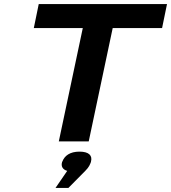

<svg xmlns="http://www.w3.org/2000/svg" viewBox="-20 -690 835 937"><path d="M795 -670H169L145 -553H384L267 0H413L530 -553H771ZM251 227H314L397 143C415 125 419 113 424 100V99C432 69 414 50 368 50C321 50 295 70 284 99L283 101C277 121 285 137 308 144Z"/></svg>

Font: LT Wave Bold
Style: Italic
Weight: 700
Designer: Daniel Lyons
Version: Version 2.5 (Glyphs App)